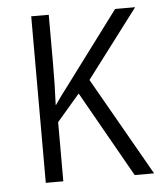

<svg xmlns="http://www.w3.org/2000/svg" viewBox="-44 -571 516 611"><g transform="rotate(-5 214.0 -266.0)"><path d="M410 -532H346L172 -299Q162 -286 152 -272.5Q142 -259 132 -244H131Q134 -306 134 -380V-532H78V0H134V-189L207 -274L362 0H424L245 -314Z"/></g></svg>

Font: Noto Sans UI SemiCondensed Light
Style: Regular
Weight: 300
Width: 4
Designer: Monotype Design Team
Foundry: Monotype Imaging Inc.
Version: Version 1.901